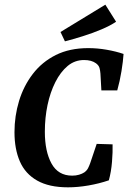

<svg xmlns="http://www.w3.org/2000/svg" viewBox="-20 -790 557 822"><path d="M271 12Q190 12 139 -17Q88 -46 65 -99Q42 -152 42 -224Q42 -293 61.5 -357.5Q81 -422 120.5 -473.5Q160 -525 219 -554.5Q278 -584 358 -584Q397 -584 437 -577Q477 -570 509 -559Q507 -528 500 -485Q493 -442 482 -403H414L410 -475Q409 -488 406 -499Q403 -510 391 -519Q372 -533 340 -533Q300 -533 269.5 -507.5Q239 -482 217 -438.5Q195 -395 183.5 -340.5Q172 -286 172 -226Q172 -142 200.5 -90Q229 -38 289 -38Q305 -38 318.5 -42Q332 -46 341 -52Q352 -60 357 -70Q362 -80 366 -91L394 -174L462 -172Q463 -140 459.5 -97Q456 -54 446 -18Q405 -4 359 4Q313 12 271 12ZM258 -613 239 -653 431 -770 477 -697Q452 -680 414 -664Q376 -648 334.5 -635Q293 -622 258 -613Z"/></svg>

Font: Yrsa SemiBold
Style: Italic
Weight: 600
Italic angle: -7.10001°
Version: Version 2.004